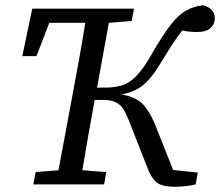

<svg xmlns="http://www.w3.org/2000/svg" viewBox="-20 -703 839 732"><path d="M646 9Q596 9 575.5 -9Q555 -27 541 -66L479 -224Q467 -256 456 -277.5Q445 -299 426.5 -310.5Q408 -322 375 -322H341L339 -311Q327 -247 316 -183Q305 -119 294 -54L385 -47L377 0H107L116 -47L203 -54L260 -360Q272 -424 283.5 -488Q295 -552 305 -616H168L119 -489H65L103 -670H491L482 -623L395 -616L350 -369H380Q417 -369 445 -377.5Q473 -386 499.5 -413Q526 -440 557 -494Q599 -568 630 -607.5Q661 -647 690 -663Q719 -679 755 -683Q799 -670 799 -633Q799 -611 782.5 -596Q766 -581 731 -581Q699 -581 675 -587Q656 -563 638 -535.5Q620 -508 594 -465Q557 -403 523.5 -377Q490 -351 443 -343Q502 -333 529.5 -300.5Q557 -268 577 -214L640 -55L734 -45L726 0Q712 4 689 6.5Q666 9 646 9Z"/></svg>

Font: Source Serif 4 SmText
Style: Italic
Weight: 400
Italic angle: -12°
Designer: Frank Grießhammer
Foundry: Adobe
Version: Version 4.005;hotconv 1.1.0;makeotfexe 2.6.0